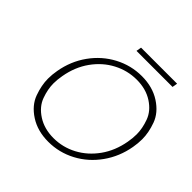

<svg xmlns="http://www.w3.org/2000/svg" viewBox="-207 -1022 1220 1220"><g transform="rotate(45 402.5 -412.0)"><path d="M712 -832 706 -797H382L388 -832ZM394 8Q297 8 227 -37.5Q157 -83 133 -149.5Q109 -216 109 -275Q109 -311 116 -350Q134 -454 192.5 -535.5Q251 -617 337 -662.5Q423 -708 520 -708Q617 -708 687 -662.5Q757 -617 781 -551Q805 -485 805 -426Q805 -389 798 -350Q780 -247 721.5 -165Q663 -83 577 -37.5Q491 8 394 8ZM401 -32Q484 -32 557.5 -71Q631 -110 682.5 -182Q734 -254 751 -350Q758 -388 758 -423Q758 -475 737 -533Q716 -591 656 -630Q596 -669 513 -669Q430 -669 356 -630Q282 -591 230.5 -519Q179 -447 162 -350Q155 -312 155 -278Q155 -226 176 -168Q197 -110 257.5 -71Q318 -32 401 -32Z"/></g></svg>

Font: Fz Poppins ExtLt
Style: Italic
Weight: 200
Italic angle: -10°
Designer: Ninad Kale (Devanagari), Jonny Pinhorn (Latin)
Foundry: Indian Type Foundry
Version: Vit hóa bi Vntype.Com & FontZin.Com